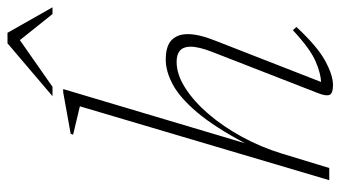

<svg xmlns="http://www.w3.org/2000/svg" viewBox="-218 -680 908 512"><g transform="rotate(-90 236.0 -424.0)"><path d="M82.5 -126.5 44 0H11.5L208.5 -665L133 -683L135 -689.5L246 -709.5H254.5L110 -224.5Q153 -305.5 192 -351.8Q231 -398 266.2 -417Q301.5 -436 333 -436Q369 -436 385 -420.5Q401 -405 401 -377.5Q401 -347 383 -302.5L273.5 -22Q296.5 -22.5 329.2 -36.8Q362 -51 411.5 -97L420 -87.5Q368.5 -32 330 -11Q291.5 10 265 10Q243.5 10 239.2 1Q235 -8 243.5 -29.5L353.5 -312Q367.5 -348 367.5 -370Q367.5 -407 327 -407Q293.5 -407 257.8 -384.2Q222 -361.5 188.2 -322.2Q154.5 -283 127 -232.5Q99.5 -182 82.5 -126.5ZM235.5 -738 376.5 -858H404.5L472.5 -738H454.5L385 -825L260.5 -738Z"/></g></svg>

Font: Newsreader Text ExtraLight
Style: Italic
Weight: 275
Italic angle: -17°
Designer: Hugues Gentile
Foundry: Production Type
Version: Version 1.001